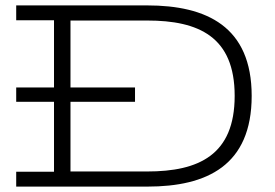

<svg xmlns="http://www.w3.org/2000/svg" viewBox="-20 -691 1017 711"><path d="M40 -616H180V-367H40V-314H180V-55H40V0H526C746 0 912 -78 912 -336C912 -593 745 -671 525 -671H40ZM480 -314V-367H241V-615H525C716 -615 849 -555 849 -336C849 -117 716 -56 525 -56H241V-314Z"/></svg>

Font: Stint Ultra Expanded
Style: Regular
Weight: 400
Width: 7
Designer: Astigmatic (AOETI)
Foundry: Astigmatic (AOETI)
Version: Version 1.000